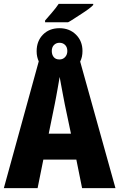

<svg xmlns="http://www.w3.org/2000/svg" viewBox="-20 -981 622 1001"><path d="M182 -661Q177 -672 174 -685Q171 -698 171 -714Q171 -767 204 -800.5Q237 -834 290 -834Q342 -834 376 -800.5Q410 -767 410 -715Q410 -699 407 -685.5Q404 -672 398 -660L582 0H408L378 -149H206L176 0H0ZM234 -284H350L318 -436Q314 -458 308.5 -485.5Q303 -513 298.5 -539Q294 -565 291 -580Q289 -568 286 -550.5Q283 -533 279.5 -513.5Q276 -494 272.5 -475Q269 -456 266 -441ZM290 -671Q308 -671 319.5 -683.5Q331 -696 331 -715Q331 -735 319.5 -746.5Q308 -758 290 -758Q273 -758 261.5 -746.5Q250 -735 250 -715Q250 -696 260 -683.5Q270 -671 290 -671ZM215 -874Q238 -900 250.5 -915Q263 -930 271 -940Q279 -950 286 -961H466V-955Q458 -946 441 -933.5Q424 -921 403.5 -908Q383 -895 365 -883Q347 -871 335 -865H215Z"/></svg>

Font: Noto Sans Display Condensed ExtraBold
Style: Regular
Weight: 800
Width: 3
Designer: Monotype Design Team
Foundry: Monotype Imaging Inc.
Version: Version 2.003